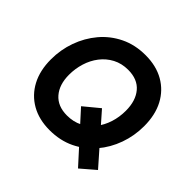

<svg xmlns="http://www.w3.org/2000/svg" viewBox="-186 -907 1160 1160"><g transform="rotate(45 393.5 -327.5)"><path d="M342 17Q251 17 184.5 -21Q118 -59 81.5 -128Q45 -197 45 -292Q45 -374 72 -449.5Q99 -525 149 -584.5Q199 -644 270.5 -679Q342 -714 432 -714Q523 -714 589.5 -676Q656 -638 692.5 -569Q729 -500 729 -404Q729 -322 702 -246.5Q675 -171 624.5 -111.5Q574 -52 502.5 -17.5Q431 17 342 17ZM627 59 374 -220 472 -301 719 -20ZM353 -120Q408 -120 451 -142Q494 -164 524 -202.5Q554 -241 569.5 -289.5Q585 -338 585 -392Q585 -477 543 -527Q501 -577 420 -577Q365 -577 321.5 -554Q278 -531 248 -492Q218 -453 203 -404Q188 -355 188 -303Q188 -219 231 -169.5Q274 -120 353 -120Z"/></g></svg>

Font: Hanken Grotesk ExtraBold
Style: Italic
Weight: 800
Italic angle: -8°
Designer: Alfredo Marco Pradil
Foundry: Hanken Design Co.
Version: Version 3.013